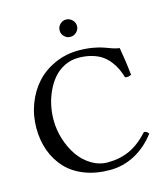

<svg xmlns="http://www.w3.org/2000/svg" viewBox="-123 -932 902 1037"><g transform="rotate(-15 328.0 -413.5)"><path d="M363.8 9.8Q285.2 9.8 222.7 -14.6Q160.2 -39.1 119.9 -82.5Q79.6 -126 58.3 -184.1Q37.1 -242.2 37.1 -311Q37.1 -382.3 61.3 -445.8Q85.4 -509.3 127.9 -556.2Q170.4 -603 232.2 -630.6Q293.9 -658.2 365.2 -658.2Q407.2 -658.2 444.1 -651.9Q481 -645.5 502 -637.5Q522.9 -629.4 545.7 -621.8Q568.4 -614.3 584 -612.8Q599.6 -523.4 606 -458Q586.9 -448.2 570.8 -453.1Q562.5 -481 551.8 -503.7Q541 -526.4 523.2 -548.8Q505.4 -571.3 482.7 -586.4Q460 -601.6 427 -610.8Q394 -620.1 354 -620.1Q312 -620.1 276.1 -602.3Q240.2 -584.5 215.3 -555.4Q190.4 -526.4 172.6 -488.3Q154.8 -450.2 146.5 -409.9Q138.2 -369.6 138.2 -330.1Q138.2 -274.9 155 -221.4Q171.9 -168 200.9 -126.2Q230 -84.5 272.5 -58.8Q314.9 -33.2 362.8 -33.2Q430.7 -33.2 485.6 -58.3Q540.5 -83.5 592.8 -141.1Q609.4 -141.1 618.2 -125Q567.4 -58.6 502.2 -24.4Q437 9.8 363.8 9.8ZM294.9 -788.1Q294.9 -808.1 309.1 -822.5Q323.2 -836.9 342.8 -836.9Q362.8 -836.9 377.4 -822.5Q392.1 -808.1 392.1 -788.1Q392.1 -768.6 377.4 -754.4Q362.8 -740.2 342.8 -740.2Q323.2 -740.2 309.1 -754.4Q294.9 -768.6 294.9 -788.1Z"/></g></svg>

Font: Common Serif News
Style: Regular
Weight: 450
Designer: Philipp H. Poll, Khaled Hosny
Foundry: Stefan Peev, Context Ltd.
Version: Version 1.026